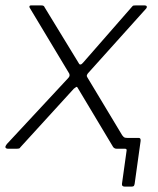

<svg xmlns="http://www.w3.org/2000/svg" viewBox="-26 -550 586 710"><path d="M435 140Q424 140 425 130L442 8Q443 4 441.5 2Q440 0 436 0L427 -49Q430 -44 433.5 -42Q437 -40 445 -40H487Q495 -40 494 -29L472 129Q471 135 469 137.5Q467 140 461 140ZM448 -13Q454 -5 453.5 -2.5Q453 0 447 0H405Q400 0 396.5 -2.5Q393 -5 392 -7L262 -224Q259 -230 256 -228.5Q253 -227 247 -222L49 -5Q48 -2 44.5 -1Q41 0 35 0H4Q-3 0 -5.5 -4Q-8 -8 0 -18L225 -260Q230 -265 231 -269Q232 -273 230 -278L84 -521Q82 -524 83 -527Q84 -530 88 -530H127Q133 -530 135.5 -528Q138 -526 139 -523L266 -315Q268 -311 272 -311.5Q276 -312 281 -318L462 -525Q465 -529 467.5 -529.5Q470 -530 476 -530H509Q515 -530 516.5 -526.5Q518 -523 515 -519L302 -282Q297 -277 295.5 -272.5Q294 -268 297 -264L448 -13Z"/></svg>

Font: Libre Franklin ExtraLight
Style: Italic
Weight: 250
Italic angle: -8°
Designer: Pablo Impallari, Rodrigo Fuenzalida, Nhung Nguyen
Foundry: Impallari Type
Version: Version 3.000